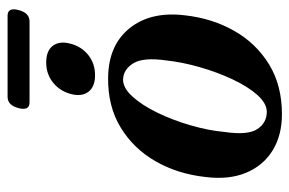

<svg xmlns="http://www.w3.org/2000/svg" viewBox="-148 -608 764 507"><g transform="rotate(-90 233.5 -354.0)"><path d="M282.5 -450Q368.5 -449 413.2 -393Q458 -337 447 -247Q439 -175 406 -117Q373 -59 317.5 -25Q262 9 186 9Q130.5 9 90.5 -15.5Q50.5 -40 31.5 -85.2Q12.5 -130.5 20 -192Q28 -266 61.5 -324.5Q95 -383 151 -417Q207 -451 282.5 -450ZM192 -31Q214.5 -31 236.8 -56Q259 -81 278 -121.5Q297 -162 310.2 -208.2Q323.5 -254.5 328 -297Q336.5 -357 320.5 -383.2Q304.5 -409.5 278 -410.5Q255.5 -411 232.8 -386Q210 -361 190.2 -320.5Q170.5 -280 156.8 -233Q143 -186 139 -142.5Q130 -80.5 146.8 -55.8Q163.5 -31 192 -31ZM288.5 -484.5Q258.5 -484.5 245 -502.2Q231.5 -520 239.5 -549Q247 -577.5 269.5 -595.5Q292 -613.5 322.5 -613.5Q353.5 -613.5 366.8 -595.8Q380 -578 372 -549Q364.5 -520 342 -502.2Q319.5 -484.5 288.5 -484.5ZM202 -686.5Q209.5 -715.5 232 -715.5H446Q468.5 -715.5 461 -686.5Q453.5 -657.5 431 -657.5H217Q194.5 -657.5 202 -686.5Z"/></g></svg>

Font: Fraunces 144pt S050 SemiBold
Style: Italic
Weight: 600
Italic angle: -16°
Version: Version 1.000; ttfautohint (v1.8.3)